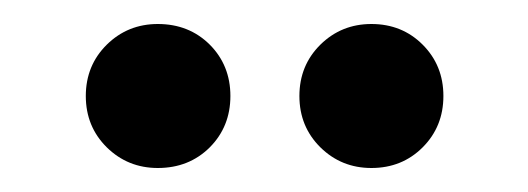

<svg xmlns="http://www.w3.org/2000/svg" viewBox="-20 -734 440 160"><path d="M289.5 -594Q264.5 -594 247 -611.2Q229.5 -628.5 229.5 -654Q229.5 -679.5 247 -696.8Q264.5 -714 289.5 -714Q315 -714 332.2 -696.8Q349.5 -679.5 349.5 -654Q349.5 -628.5 332.2 -611.2Q315 -594 289.5 -594ZM111.5 -594Q86.5 -594 69 -611.2Q51.5 -628.5 51.5 -654Q51.5 -679.5 69 -696.8Q86.5 -714 111.5 -714Q137.5 -714 154.8 -696.8Q172 -679.5 172 -654Q172 -628.5 154.8 -611.2Q137.5 -594 111.5 -594Z"/></svg>

Font: Overpass Medium
Style: Regular
Weight: 500
Designer: Delve Withrington, Dave Bailey, Thomas Jockin
Foundry: Delve Fonts LLC
Version: Version 4.000